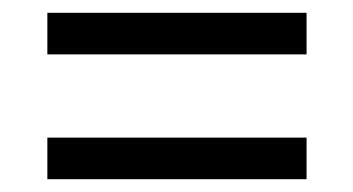

<svg xmlns="http://www.w3.org/2000/svg" viewBox="-20 -507 552 300"><path d="M54 -422H459V-487H54ZM54 -227H459V-292H54Z"/></svg>

Font: Noto Serif Devanagari SemiCondensed SemiBold
Style: Regular
Weight: 600
Width: 4
Designer: Universal Thirst, Indian Type Foundry and the Monotype Design Team
Foundry: Monotype Imaging Inc.
Version: Version 2.004